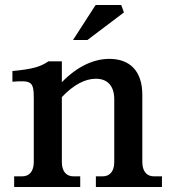

<svg xmlns="http://www.w3.org/2000/svg" viewBox="-20 -753 687 773"><path d="M229 -101V-362C276 -412 323 -436 366 -436C412 -436 440 -408 440 -353V-101C440 -64 423 -43 393 -43H366V0H632V-43H600C570 -43 553 -64 553 -101V-371C553 -466 504 -516 420 -516C360 -516 293 -488 229 -422V-506H175C142 -484 113 -475 30 -467V-424C106 -430 116 -425 116 -358V-101C116 -64 99 -43 69 -43H37V0H303V-43H276C246 -43 229 -64 229 -101ZM274 -592H332L479 -703L468 -733H365Z"/></svg>

Font: LT Superior Serif Semibold
Style: Regular
Weight: 600
Designer: Daniel Lyons
Foundry: LyonsType
Version: Version 2.120;FEAKit 1.0